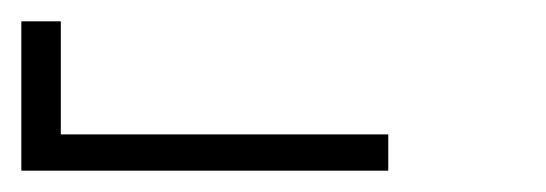

<svg xmlns="http://www.w3.org/2000/svg" viewBox="-492 -760 512 180"><path d="M-472 -600V-740H-435V-634H-128V-600Z"/></svg>

Font: Iosevka Extralight Extended
Style: Regular
Weight: 200
Width: 7
Monospace: yes
Designer: Belleve Invis
Foundry: Belleve Invis
Version: Version 32.5.0; ttfautohint (v1.8.4)